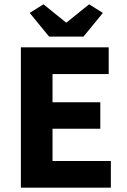

<svg xmlns="http://www.w3.org/2000/svg" viewBox="-20 -872 588 892"><path d="M77 0V-652H485V-528H224V-397H446V-274H224V-124H495V0ZM208 -702 118 -812 182 -852 286 -768H290L394 -852L458 -812L368 -702Z"/></svg>

Font: Font
Style: ¶
Weight: 700
Designer: Paul D. Hunt
Foundry: Adobe Systems Incorporated
Version: Version 3.000